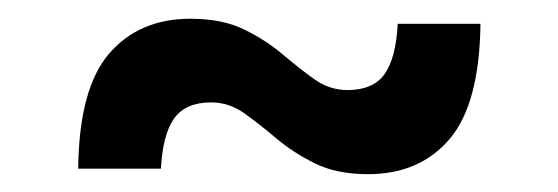

<svg xmlns="http://www.w3.org/2000/svg" viewBox="-20 -364 610 210"><path d="M65.5 -179.5Q66.5 -267 99.2 -305.2Q132 -343.5 188.5 -343.5Q223 -343.5 247 -331.8Q271 -320 289.2 -304.5Q307.5 -289 324 -277.2Q340.5 -265.5 360 -265.5Q388 -265.5 400.5 -282.8Q413 -300 415 -338H505.5Q504.5 -250.5 471.8 -212Q439 -173.5 382.5 -173.5Q348 -173.5 324 -185.5Q300 -197.5 281.8 -213Q263.5 -228.5 247 -240.2Q230.5 -252 211 -252Q183 -252 170.5 -234.5Q158 -217 156 -179.5Z"/></svg>

Font: Newsreader Caption Medium
Style: Regular
Weight: 500
Designer: Hugues Gentile
Foundry: Production Type
Version: Version 1.001